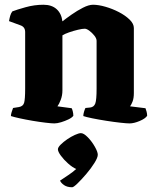

<svg xmlns="http://www.w3.org/2000/svg" viewBox="-20 -520 655 809"><path d="M209 0Q198 0 172.5 -3Q147 -6 117.5 -11Q88 -16 63 -21.5Q38 -27 26 -31Q26 -38 29 -47.5Q32 -57 35 -65L60 -69Q77 -72 81.5 -86.5Q86 -101 86 -147V-385Q86 -406 67 -413L18 -431Q20 -443 23 -453.5Q26 -464 32 -472Q50 -479 87.5 -489.5Q125 -500 163 -500Q198 -500 218.5 -481.5Q239 -463 243 -430Q258 -442 281.5 -458.5Q305 -475 329.5 -487.5Q354 -500 372 -500Q395 -500 424.5 -491.5Q454 -483 481 -469Q508 -455 526 -437.5Q544 -420 544 -402V-128Q544 -106 538.5 -92Q533 -78 528 -72L593 -64Q595 -59 597.5 -50Q600 -41 600 -32Q592 -20 568 -10Q544 0 526 0Q514 0 487 -3Q460 -6 428 -11Q396 -16 369 -21.5Q342 -27 331 -31Q331 -39 334 -49Q337 -59 340 -65L360 -67Q376 -69 381.5 -84Q387 -99 387 -147V-348Q387 -358 377.5 -370Q368 -382 356.5 -390.5Q345 -399 337 -399Q327 -399 308 -394.5Q289 -390 270.5 -383.5Q252 -377 243 -371V-139Q243 -118 236 -99.5Q229 -81 222 -72L282 -64Q284 -61 286.5 -51.5Q289 -42 289 -32Q283 -24 268.5 -17Q254 -10 237.5 -5Q221 0 209 0ZM284 269Q263 269 250 260Q237 251 233 241Q249 230 267.5 218Q286 206 301 192Q285 185 267 169Q249 153 236.5 136Q224 119 224 109Q224 101 235.5 89.5Q247 78 263 67Q279 56 295.5 48.5Q312 41 321 41Q333 41 350 58.5Q367 76 379.5 98Q392 120 392 132Q392 144 378 166.5Q364 189 344 212.5Q324 236 307 252.5Q290 269 284 269Z"/></svg>

Font: Texturina ExtraBold
Style: Regular
Weight: 800
Designer: Guillermo Torres Carreño
Foundry: Omnibus-Type
Version: Version 1.002; ttfautohint (v1.8.3)